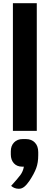

<svg xmlns="http://www.w3.org/2000/svg" viewBox="-20 -811 308 1190"><path d="M60 -791H208V0H60ZM217 132V151Q217 197 204.5 231Q192 265 163 309Q146 334 130.5 346.5Q115 359 97 359Q69 359 49 341Q90 296 106.5 273.5Q123 251 128 222H118Q85 222 66 201Q47 180 47 146V127Q47 93 67 72Q87 51 120 51H141Q175 51 196 72.5Q217 94 217 132Z"/></svg>

Font: Krub
Style: Bold
Weight: 700
Version: Version 1.000; ttfautohint (v1.6)